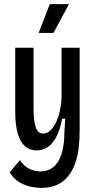

<svg xmlns="http://www.w3.org/2000/svg" viewBox="-20 -760 464 933"><path d="M182 153Q151 153 120.5 145Q90 137 66 120Q42 103 27 77L77 18Q94 46 121 59.5Q148 73 177 73Q213 73 239 52Q265 31 279 -12Q293 -55 293 -121L297 -183H282Q272 -130 254 -95.5Q236 -61 211.5 -45Q187 -29 158 -29Q124 -29 101 -49.5Q78 -70 66 -112Q54 -154 54 -218V-528H143V-237Q143 -172 153.5 -141.5Q164 -111 190 -111Q208 -111 223.5 -125Q239 -139 251 -163Q263 -187 270 -217Q277 -247 279 -280V-528H367V-123Q367 -79 362 -38.5Q357 2 344 37Q331 72 309.5 98Q288 124 256.5 138.5Q225 153 182 153ZM240 -600H168L222 -740H315Z"/></svg>

Font: Bricolage Grotesque 24pt Condensed
Style: Regular
Weight: 400
Width: 3
Designer: Mathieu Triay
Foundry: Atelier Triay
Version: Version 1.001;gftools[0.9.33.dev8+g029e19f]